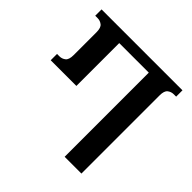

<svg xmlns="http://www.w3.org/2000/svg" viewBox="-179 -883 1052 1052"><g transform="rotate(45 347.0 -357.0)"><path d="M461 0V-652H232V-320H33V-369H52Q71 -369 86.5 -381Q102 -393 102 -429V-606Q102 -641 86.5 -653Q71 -665 52 -665H33V-714H660V-665H642Q622 -665 606.5 -653Q591 -641 591 -606V0Z"/></g></svg>

Font: Noto Serif Georgian SemiCondensed SemiBold
Style: Regular
Weight: 600
Width: 4
Designer: Monotype Design Team, Akaki Razmadze
Foundry: Google LLC
Version: Version 2.003; ttfautohint (v1.8.4.7-5d5b)